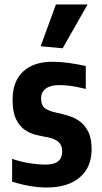

<svg xmlns="http://www.w3.org/2000/svg" viewBox="-20 -825 453 855"><path d="M161 -619 229 -805H370L259 -610ZM188 10Q117 10 34 -16V-118Q66 -106 107 -99Q148 -92 184 -92Q257 -92 257 -151Q257 -177 241.5 -192Q226 -207 191 -214Q167 -218 140 -224.5Q113 -231 89.5 -247.5Q66 -264 51 -295.5Q36 -327 36 -381Q36 -462 82.5 -506Q129 -550 214 -550Q247 -550 284.5 -545Q322 -540 362 -531V-429Q317 -440 291.5 -443Q266 -446 243 -446Q205 -446 184 -430.5Q163 -415 163 -387Q163 -355 181 -342.5Q199 -330 228 -324Q256 -318 284.5 -309.5Q313 -301 336 -284Q359 -267 373.5 -237.5Q388 -208 388 -160Q388 -80 335 -35Q282 10 188 10Z"/></svg>

Font: Encode Sans Compressed
Style: Bold
Weight: 700
Designer: Pablo Impallari, Andres Torresi
Foundry: Pablo Impallari, Andres Torresi
Version: Version 1.000; ttfautohint (v1.00) -l 8 -r 50 -G 200 -x 14 -